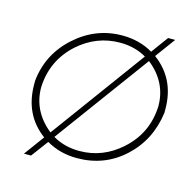

<svg xmlns="http://www.w3.org/2000/svg" viewBox="-115 -873 1053 1045"><g transform="rotate(15 411.0 -350.5)"><path d="M150 55H110L193.5 -59Q66 -153 66 -324.5V-344.5Q82 -497.5 197.2 -601.2Q312.5 -705 462.5 -705Q559 -705 635 -660L705 -756H745L662 -643Q791 -548 791 -377.5V-357.5Q770 -199.5 659.5 -97.8Q549 4 393.5 4Q298.5 4 221.5 -41ZM219.5 -94 609 -626Q544 -664 460.5 -664Q327.5 -664 224.5 -572Q113 -470.5 107 -318.5Q107 -184.5 219.5 -94ZM396.5 -37Q529.5 -37 632 -130Q744 -230.5 750 -383.5Q750 -518.5 637 -608L246.5 -76Q312.5 -37 396.5 -37Z"/></g></svg>

Font: Argentum Sans ExtraLight
Style: Italic
Weight: 200
Italic angle: -11°
Designer: Julieta Ulanovsky (font), Cristiano Sobral (main changes and remaster)
Foundry: Julieta Ulanovsky (font), Cristiano Sobral (main changes and remaster)
Version: Version 2.007;June 15, 2022;FontCreator 14.0.0.2814 64-bit; 